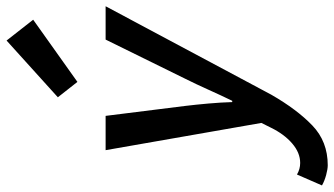

<svg xmlns="http://www.w3.org/2000/svg" viewBox="-290 -598 1042 599"><g transform="rotate(-90 231.5 -299.0)"><path d="M15 202Q3 202 -15.5 197Q-34 192 -48 184L-14 106Q3 116 22 116Q54 116 83 91Q112 66 132 25L147 -5L62 -491H169L200 -243Q204 -210 207.5 -170.5Q211 -131 212 -96H216Q233 -131 250.5 -170Q268 -209 285 -243L407 -491H511L235 26Q189 106 139 154Q89 202 15 202ZM275 -579 227 -640 404 -800 469 -717Z"/></g></svg>

Font: Source Sans Pro SemiBold
Style: Italic
Weight: 600
Italic angle: -11°
Designer: Paul D. Hunt
Foundry: Adobe Systems Incorporated
Version: Version 1.095;hotconv 1.0.109;makeotfexe 2.5.65596